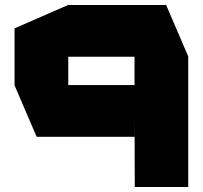

<svg xmlns="http://www.w3.org/2000/svg" viewBox="-20 -545 808 765"><path d="M517 200 516 -83V-319H730V200ZM126 0 38 -205V-206H516V0ZM38 -206V-432L251 -525H252V-206ZM252 -319V-525H642L730 -320V-319Z"/></svg>

Font: Foldit ExtraBold
Style: Regular
Weight: 800
Version: Version 1.003